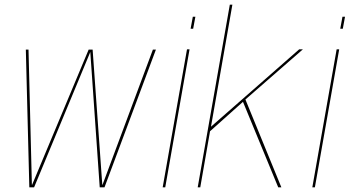

<svg xmlns="http://www.w3.org/2000/svg" viewBox="-20 -805 1516 825"><path d="M106 0H126.5L368 -581.5L408.5 0H429L650 -592H637L420.5 -11H419.5L378 -592H361L118 -11H117L102.5 -592H91Z M679 0H690L794.5 -593H783.5ZM808.5 -733 799 -681.5H810L819.5 -733Z M829.5 0H840.5L882.5 -241L1024 -367.5L1175.5 0H1189L1034.5 -377.5L1281.5 -593H1265.5L886.5 -260.5L978.5 -785H967.5Z M1322 0H1333L1437.5 -593H1426.5ZM1451.5 -733 1442 -681.5H1453L1462.5 -733Z"/></svg>

Font: Anybody Thin
Style: Italic
Weight: 100
Italic angle: -10°
Designer: Tyler Finck
Foundry: Etcetera Type Company
Version: Version 1.114;gftools[0.9.25]